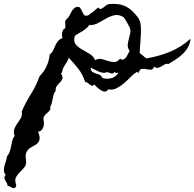

<svg xmlns="http://www.w3.org/2000/svg" viewBox="-250 -439 1002 990"><path d="M732.4 -239.3Q730.5 -214.8 719.2 -195.3Q708 -175.8 691.4 -160.2Q674.8 -144.5 655.3 -131.8Q635.7 -119.1 617.2 -108.4Q608.4 -112.3 600.1 -107.4Q591.8 -102.5 583 -97.2Q574.2 -91.8 564.9 -89.4Q555.7 -86.9 545.9 -95.7Q538.1 -79.1 526.9 -79.6Q515.6 -80.1 503.4 -82.5Q491.2 -85 480.5 -83.5Q469.7 -82 463.9 -61.5L457 -69.3Q439.5 -58.6 422.9 -41.5Q406.2 -24.4 388.2 -8.8Q370.1 6.8 350.1 16.6Q330.1 26.4 307.6 21.5Q301.8 33.2 291.5 33.2Q281.2 33.2 270.5 26.4Q259.8 19.5 250 10.7Q240.2 2 235.4 -3.9Q230.5 3.9 225.1 2.9Q219.7 2 213.9 -2.4Q208 -6.8 202.1 -11.7Q196.3 -16.6 189.5 -15.6Q175.8 -56.6 153.8 -84.5Q131.8 -112.3 104.5 -141.6Q101.6 -130.9 96.2 -122.1Q90.8 -113.3 85.4 -105Q80.1 -96.7 75.7 -87.9Q71.3 -79.1 70.3 -67.4L64.5 -59.6Q75.2 -43.9 71.8 -33.7Q68.4 -23.4 59.6 -14.6Q50.8 -5.9 43 4.4Q35.2 14.6 37.1 30.3Q30.3 36.1 27.3 46.4Q24.4 56.6 22 68.4Q19.5 80.1 17.1 91.8Q14.6 103.5 8.8 112.3Q11.7 124 6.3 130.4Q1 136.7 -6.3 143.1Q-13.7 149.4 -20.5 157.7Q-27.3 166 -25.4 179.7Q-24.4 189.5 -23.9 189Q-23.4 188.5 -23.4 198.2Q-23.4 211.9 -30.8 225.1Q-38.1 238.3 -53.7 240.2Q-43.9 264.6 -45.9 277.8Q-47.9 291 -56.2 299.3Q-64.5 307.6 -76.2 313Q-87.9 318.4 -98.1 326.2Q-108.4 334 -114.3 347.2Q-120.1 360.4 -116.2 382.8Q-112.3 408.2 -123 421.9Q-133.8 435.5 -146.5 447.8Q-159.2 460 -167.5 474.6Q-175.8 489.3 -166 516.6Q-168.9 528.3 -174.3 530.3Q-179.7 532.2 -185.5 529.8Q-191.4 527.3 -198.2 523.4Q-205.1 519.5 -210.9 519.5Q-210.9 511.7 -214.8 504.9Q-218.8 498 -222.7 491.2Q-226.6 484.4 -227.1 477.5Q-227.5 470.7 -220.7 461.9Q-229.5 453.1 -230 441.4Q-230.5 429.7 -227.1 416.5Q-223.6 403.3 -219.2 390.6Q-214.8 377.9 -213.9 367.2Q-204.1 355.5 -199.7 342.3Q-195.3 329.1 -192.9 314.9Q-190.4 300.8 -187 287.1Q-183.6 273.4 -174.8 261.7Q-181.6 240.2 -175.8 225.1Q-169.9 210 -160.6 197.3Q-151.4 184.6 -143.1 170.4Q-134.8 156.2 -137.7 135.7Q-118.2 89.8 -90.8 46.4Q-63.5 2.9 -45.9 -45.9Q-23.4 -68.4 -9.8 -97.7Q3.9 -127 5.9 -158.2Q18.6 -167 23.9 -179.2Q29.3 -191.4 34.7 -203.1Q40 -214.8 47.9 -225.6Q55.7 -236.3 72.3 -243.2Q68.4 -256.8 69.3 -265.1Q70.3 -273.4 76.2 -287.1Q85 -290 86.4 -296.4Q87.9 -302.7 86.9 -310.1Q85.9 -317.4 85.9 -325.2Q85.9 -333 91.8 -338.9Q95.7 -342.8 96.2 -343.3Q96.7 -343.8 96.7 -343.8Q96.7 -343.8 97.7 -344.2Q98.6 -344.7 101.6 -348.6Q107.4 -356.4 112.3 -366.7Q117.2 -377 123 -385.7Q128.9 -394.5 137.2 -399.9Q145.5 -405.3 159.2 -402.3Q165 -397.5 168.9 -389.6Q172.9 -381.8 176.3 -374Q179.7 -366.2 184.6 -361.3Q189.5 -356.4 198.2 -358.4Q202.1 -358.4 207 -361.3Q219.7 -370.1 231.9 -379.9Q244.1 -389.6 255.9 -400.4Q263.7 -391.6 270 -393.1Q276.4 -394.5 282.7 -399.9Q289.1 -405.3 296.4 -411.1Q303.7 -417 313.5 -418Q355.5 -421.9 386.2 -411.1Q417 -400.4 445.3 -368.2Q450.2 -362.3 456.5 -355Q462.9 -347.7 466.8 -339.8Q474.6 -325.2 476.1 -302.7Q477.5 -280.3 476.1 -255.4Q474.6 -230.5 472.7 -206.5Q470.7 -182.6 470.7 -165L504.9 -137.7Q568.4 -148.4 626 -171.9Q683.6 -195.3 732.4 -239.3ZM418.9 -175.8Q407.2 -192.4 408.7 -208Q410.2 -223.6 414.6 -239.3Q418.9 -254.9 421.9 -270Q424.8 -285.2 417 -300.8Q410.2 -314.5 403.3 -326.2Q396.5 -337.9 388.7 -349.6Q363.3 -365.2 341.8 -360.8Q320.3 -356.4 299.3 -344.7Q278.3 -333 256.8 -320.8Q235.4 -308.6 210 -309.6Q202.1 -298.8 193.4 -291.5Q184.6 -284.2 175.3 -278.3Q166 -272.5 155.8 -267.1Q145.5 -261.7 135.7 -253.9Q127.9 -226.6 139.6 -211.4Q151.4 -196.3 170.9 -185.1Q190.4 -173.8 210.9 -162.1Q231.4 -150.4 240.2 -128.9Q258.8 -138.7 275.4 -134.3Q292 -129.9 308.1 -124.5Q324.2 -119.1 339.4 -119.1Q354.5 -119.1 369.1 -136.7Q378.9 -128.9 386.7 -132.3Q394.5 -135.7 399.9 -143.1Q405.3 -150.4 409.7 -160.2Q414.1 -169.9 418.9 -175.8ZM361.3 -63.5Q356.4 -63.5 350.1 -63Q343.8 -62.5 340.8 -69.3L335 -61.5Q326.2 -58.6 318.4 -62Q310.5 -65.4 301.8 -67.4Q292 -62.5 280.8 -64Q269.5 -65.4 258.3 -70.3Q247.1 -75.2 236.3 -81.1Q225.6 -86.9 216.8 -90.8Q218.8 -74.2 226.1 -68.8Q233.4 -63.5 243.2 -60.5Q252.9 -57.6 262.7 -53.7Q272.5 -49.8 278.3 -36.1Q302.7 -30.3 323.7 -35.6Q344.7 -41 361.3 -63.5Z"/></svg>

Font: Homemade Apple
Style: Regular
Weight: 400
Version: Version 1.001